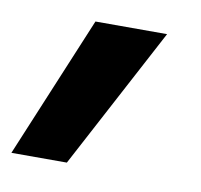

<svg xmlns="http://www.w3.org/2000/svg" viewBox="-106 -204 407 388"><g transform="rotate(10 97.5 -10.5)"><path d="M61 -156.4H208L53.6 134.4H-60.2Z"/></g></svg>

Font: Fixel Italic Variable 20240409 Display Thin
Style: Italic
Weight: 100
Italic angle: -10°
Designer: AlfaBravo + MacPaw
Foundry: Kyrylo Tkachov, Marchela Mozhyna, Serhii Makarenko, Maria Weinstein, Zakhar Kryvoshyya
Version: Version 1.211;Glyphs 3.2 (3225)